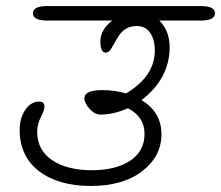

<svg xmlns="http://www.w3.org/2000/svg" viewBox="-20 -656 731 635"><path d="M136 -636H644Q691 -636 691 -612Q691 -588 644 -588H507Q541 -554 541 -500Q541 -396 448 -325Q514 -285 514 -212Q514 -139 450.5 -90Q387 -41 280 -41Q173 -41 109 -90Q45 -139 45 -227Q45 -265 63.5 -292.5Q82 -320 110 -320Q127 -320 127 -303Q127 -292 115 -268.5Q103 -245 103 -220Q103 -159 153 -126Q203 -93 283 -93Q363 -93 410.5 -124.5Q458 -156 458 -213Q458 -270 403 -298Q356 -277 312 -277Q293 -277 276 -296.5Q259 -316 259 -331Q259 -358 319 -358Q359 -358 397 -347Q492 -404 492 -489Q492 -525 476.5 -547.5Q461 -570 432 -570Q391 -570 369 -531.5Q347 -493 346 -492Q339 -482 329 -482Q312 -482 312 -519.5Q312 -557 351 -588H136Q89 -588 89 -612Q89 -636 136 -636Z"/></svg>

Font: Kalam Light
Style: Regular
Weight: 300
Version: Version 2.001;PS 1.0;hotconv 1.0.79;makeotf.lib2.5.61930; tt